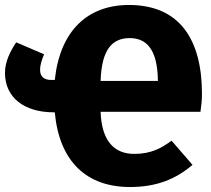

<svg xmlns="http://www.w3.org/2000/svg" viewBox="-28 -733 848 771"><path d="M783 -356C783 -571 696 -713 490 -713C324 -713 213 -610 192 -412H177C148 -412 133 -426 133 -452C133 -473 140 -493 149 -515L37 -563C14 -528 -8 -487 -8 -440C-8 -341 70 -282 187 -282H192C210 -85 319 18 494 18C598 18 676 -12 745 -71L661 -168C621 -139 580 -115 511 -115C429 -115 380 -169 376 -284H777C780 -305 783 -330 783 -356ZM376 -408C380 -535 423 -580 493 -580C560 -580 605 -535 606 -408Z"/></svg>

Font: Fira Sans ExtraBold
Style: Regular
Weight: 800
Designer: bBox Type GmbH & Carrois Corporate GbR & Edenspiekermann AG
Foundry: bBox Type GmbH & Carrois Corporate GbR & Edenspiekermann AG
Version: Version 4.300;PS 004.300;hotconv 1.0.88;makeotf.lib2.5.64775